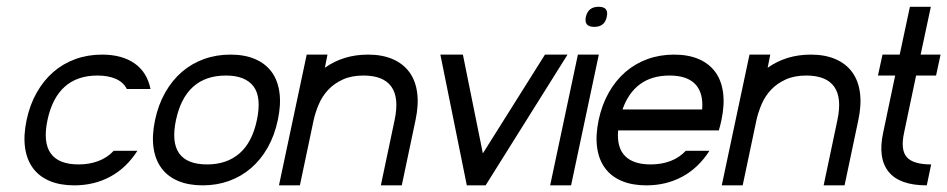

<svg xmlns="http://www.w3.org/2000/svg" viewBox="-20 -558 2852 578"><path d="M287.1 -393.6Q347.2 -393.6 385 -367.2Q422.9 -340.8 433.1 -290H361.8Q351.6 -310.5 328.6 -320.6Q305.7 -330.6 273.4 -330.6Q212.4 -330.6 174.8 -296.9Q137.2 -263.2 123 -196.8Q108.9 -129.9 132.6 -96.4Q156.2 -63 216.8 -63Q249 -63 276.1 -73.2Q303.2 -83.5 322.3 -104H393.6Q360.4 -52.2 311.8 -26.1Q263.2 0 203.6 0Q161.1 0 129.6 -13.2Q98.1 -26.4 79.3 -51.8Q60.5 -77.1 55.4 -113.8Q50.3 -150.4 60.1 -196.8Q69.8 -242.7 90.6 -279.3Q111.3 -315.9 140.6 -341.3Q169.9 -366.7 207 -380.1Q244.1 -393.6 287.1 -393.6Z M673.8 -393.6Q716.8 -393.6 748 -380.1Q779.3 -366.7 797.9 -341.3Q816.4 -315.9 821.3 -279.3Q826.2 -242.7 816.4 -196.8Q806.6 -150.4 785.9 -113.8Q765.1 -77.1 735.6 -51.8Q706.1 -26.4 669.2 -13.2Q632.3 0 590.3 0Q547.9 0 516.4 -13.2Q484.9 -26.4 466.1 -51.8Q447.3 -77.1 442.1 -113.8Q437 -150.4 446.8 -196.8Q456.5 -242.7 477.3 -279.3Q498 -315.9 527.3 -341.3Q556.6 -366.7 593.8 -380.1Q630.9 -393.6 673.8 -393.6ZM743.7 -297.4Q718.8 -330.6 660.2 -330.6Q599.1 -330.6 561.5 -296.9Q523.9 -263.2 509.8 -196.8Q495.6 -129.9 519.3 -96.4Q543 -63 603.5 -63Q662.6 -63 700.9 -96.2Q739.3 -129.4 753.4 -196.8Q767.6 -264.2 743.7 -297.4Z M965.8 -393.6 958 -354Q1013.7 -393.6 1087.9 -393.6Q1130.9 -393.6 1162.4 -379.9Q1193.8 -366.2 1212.4 -340.8Q1231 -315.4 1235.8 -279.1Q1240.7 -242.7 1231 -196.8L1189.5 0H1126.5L1168 -196.8Q1182.1 -263.7 1158.2 -297.1Q1134.3 -330.6 1074.2 -330.6Q1038.1 -330.6 1012 -318.6Q985.8 -306.6 968 -287.6Q950.2 -268.6 939.9 -244.6Q929.7 -220.7 924.3 -196.8L882.8 0H819.8L903.3 -393.6Z M1373.5 -393.6 1433.6 -96.2 1620.6 -393.6H1688.5L1441.9 0H1385.3L1305.7 -393.6Z M1769 -477.1Q1737.3 -477.1 1743.7 -507.3Q1750.5 -537.6 1782.2 -537.6Q1813.5 -537.6 1806.6 -507.3Q1800.3 -477.1 1769 -477.1ZM1782.7 -393.6 1699.2 0H1636.2L1719.7 -393.6Z M2009.3 -393.6Q2052.2 -393.6 2083.5 -380.1Q2114.7 -366.7 2133.3 -341.3Q2151.9 -315.9 2156.7 -279.3Q2161.6 -242.7 2151.9 -196.8Q2148.4 -180.2 2144 -165.5H1840.8Q1836.4 -113.8 1861.6 -88.4Q1886.7 -63 1939 -63Q1971.2 -63 1998.3 -73.2Q2025.4 -83.5 2044.4 -104H2115.7Q2082.5 -52.2 2033.9 -26.1Q1985.4 0 1925.8 0Q1883.3 0 1851.8 -13.2Q1820.3 -26.4 1801.5 -51.8Q1782.7 -77.1 1777.6 -113.8Q1772.5 -150.4 1782.2 -196.8Q1792 -242.7 1812.7 -279.3Q1833.5 -315.9 1862.8 -341.3Q1892.1 -366.7 1929.2 -380.1Q1966.3 -393.6 2009.3 -393.6ZM1854 -228.5H2093.8Q2097.7 -278.8 2073 -304.7Q2048.3 -330.6 1995.6 -330.6Q1942.4 -330.6 1907 -304.7Q1871.6 -278.8 1854 -228.5Z M2298.8 -393.6 2291 -354Q2346.7 -393.6 2420.9 -393.6Q2463.9 -393.6 2495.4 -379.9Q2526.9 -366.2 2545.4 -340.8Q2564 -315.4 2568.8 -279.1Q2573.7 -242.7 2564 -196.8L2522.5 0H2459.5L2501 -196.8Q2515.1 -263.7 2491.2 -297.1Q2467.3 -330.6 2407.2 -330.6Q2371.1 -330.6 2345 -318.6Q2318.8 -306.6 2301 -287.6Q2283.2 -268.6 2272.9 -244.6Q2262.7 -220.7 2257.3 -196.8L2215.8 0H2152.8L2236.3 -393.6Z M2636.7 -393.6H2688.5L2719.2 -537.6H2782.2L2751.5 -393.6H2811.5L2797.9 -330.6H2737.8L2701.7 -158.7Q2690.4 -106.4 2710 -84.7Q2729.5 -63 2783.2 -63L2770 0Q2688 0 2655 -41Q2622.1 -82 2638.7 -158.7L2674.8 -330.6H2623Z"/></svg>

Font: Fibel Nord
Style: Italic
Weight: 400
Designer: Peter Wiegel
Foundry: Peter Wioegel
Version: Version 000.000